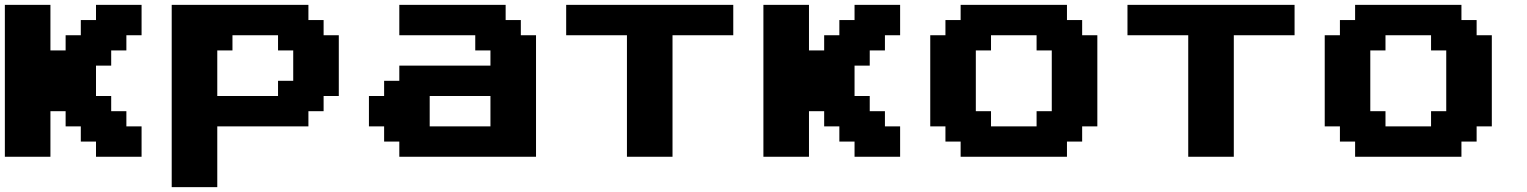

<svg xmlns="http://www.w3.org/2000/svg" viewBox="-20 -645 6282 790"><path d="M375 0H562.5V-125H500V-187.5H437.5V-250H375V-375H437.5V-437.5H500V-500H562.5V-625H375V-562.5H312.5V-500H250V-437.5H187.5V-625H0V0H187.5V-187.5H250V-125H312.5V-62.5H375Z M686.5 125H874V-125H1249V-187.5H1311.5V-250H1374V-500H1311.5V-562.5H1249V-625H686.5ZM1124 -250H874V-437.5H936.5V-500H1124V-437.5H1186.5V-312.5H1124Z M1623 0H2185.5V-500H2123V-562.5H2060.5V-625H1623V-500H1935.5V-437.5H1998V-375H1623V-312.5H1560.5V-250H1498V-125H1560.5V-62.5H1623ZM1998 -125H1748V-250H1998Z M2559.6 0H2747.1V-500H2997.1V-625H2309.6V-500H2559.6Z M3496.1 0H3683.6V-125H3621.1V-187.5H3558.6V-250H3496.1V-375H3558.6V-437.5H3621.1V-500H3683.6V-625H3496.1V-562.5H3433.6V-500H3371.1V-437.5H3308.6V-625H3121.1V0H3308.6V-187.5H3371.1V-125H3433.6V-62.5H3496.1Z M3932.6 0H4370.1V-62.5H4432.6V-125H4495.1V-500H4432.6V-562.5H4370.1V-625H3932.6V-562.5H3870.1V-500H3807.6V-125H3870.1V-62.5H3932.6ZM4245.1 -125H4057.6V-187.5H3995.1V-437.5H4057.6V-500H4245.1V-437.5H4307.6V-187.5H4245.1Z M4869.1 0H5056.6V-500H5306.6V-625H4619.1V-500H4869.1Z M5555.7 0H5993.2V-62.5H6055.7V-125H6118.2V-500H6055.7V-562.5H5993.2V-625H5555.7V-562.5H5493.2V-500H5430.7V-125H5493.2V-62.5H5555.7ZM5868.2 -125H5680.7V-187.5H5618.2V-437.5H5680.7V-500H5868.2V-437.5H5930.7V-187.5H5868.2Z"/></svg>

Font: Faithful 32x
Style: Semibold
Weight: 400
Foundry: Faithful Resource Pack
Version: Version 1.0; January 27, 2023